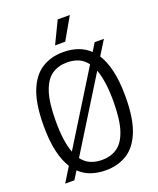

<svg xmlns="http://www.w3.org/2000/svg" viewBox="-171 -1047 953 1159"><g transform="rotate(-20 306.0 -468.0)"><path d="M105.5 1H46.5L104 -92.5Q75 -138 59.2 -206.5Q43.5 -275 43.5 -370Q43.5 -508 76 -591.2Q108.5 -674.5 167.5 -712Q226.5 -749.5 306 -749.5Q356 -749.5 398.5 -735Q441 -720.5 474 -689L505.5 -740.5H565L507.5 -648Q537 -602.5 552.8 -533.8Q568.5 -465 568.5 -370Q568.5 -232 536 -148.8Q503.5 -65.5 444.5 -28Q385.5 9.5 306 9.5Q255.5 9.5 213 -5Q170.5 -19.5 138 -51ZM122 -372.5Q122 -304.5 129.2 -253.8Q136.5 -203 150.5 -167L434 -624.5Q410 -656.5 377.8 -669.8Q345.5 -683 306 -683Q250 -683 208.8 -655Q167.5 -627 144.8 -559.2Q122 -491.5 122 -372.5ZM306 -57Q362 -57 403.2 -85Q444.5 -113 467.2 -180.8Q490 -248.5 490 -367.5Q490 -435.5 482.5 -486.2Q475 -537 461.5 -573.5L177.5 -115.5Q201.5 -84 234 -70.5Q266.5 -57 306 -57ZM274.5 -804 343 -946H421L339.5 -804Z"/></g></svg>

Font: Encode Sans Condensed Condensed
Style: Regular
Weight: 400
Width: 3
Designer: Multiple Designers
Foundry: Impallari Type
Version: Version 3.000; ttfautohint (v1.8.3) -l 8 -r 50 -G 200 -x 14 